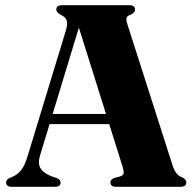

<svg xmlns="http://www.w3.org/2000/svg" viewBox="-20 -720 750 740"><path d="M213.5 -17Q213.5 0 192 0H25.5Q3.5 0 3.5 -17Q3.5 -27.5 17.5 -34.5L31 -40Q48 -48 61.8 -64.8Q75.5 -81.5 86.5 -118.5L234 -603Q241.5 -628 237.2 -641Q233 -654 216.5 -661.5Q197 -672 197 -683Q197 -700 219 -700H478.5Q500.5 -700 500.5 -683Q500.5 -670 481.5 -662.5Q470 -658.5 467.8 -651.2Q465.5 -644 471 -626.5L645 -83Q657 -45 680 -37.5Q698 -29.5 698 -17Q698 0 675.5 0H428Q405.5 0 405.5 -17Q405.5 -28.5 421.5 -34.5L443 -40Q456 -44.5 456.8 -52.8Q457.5 -61 452 -79L401 -241.5H171L135 -123Q124.5 -89 136.8 -70.2Q149 -51.5 181.5 -39.5L198.5 -34Q213.5 -28 213.5 -17ZM183 -281H388.5L284 -613.5Z"/></svg>

Font: Fraunces 72pt
Style: Bold
Weight: 700
Version: Version 1.000;[b76b70a41]